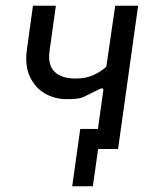

<svg xmlns="http://www.w3.org/2000/svg" viewBox="-20 -520 552 670"><path d="M232 130 260 -70H347L328 -40L304 130ZM312 0 340 -201Q342 -211 337 -211.5Q332 -212 323 -207L268 -180Q256 -176 242 -175Q228 -174 212 -174Q171 -174 136.5 -194Q102 -214 84 -253Q66 -292 74 -348L95 -500H175L153 -343Q146 -294 170 -270Q194 -246 244 -246Q280 -246 306 -258Q332 -270 351 -287L382 -500H462L392 0Z"/></svg>

Font: Finlandica
Style: Italic
Weight: 400
Italic angle: -8°
Designer: Niklas Ekholm, Juho Hiilivirta, Jaakko Suomalainen
Foundry: Helsinki Type Studio
Version: Version 1.064